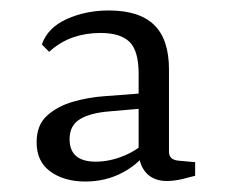

<svg xmlns="http://www.w3.org/2000/svg" viewBox="-20 -595 436 367"><path d="M143 -248Q103 -248 76.5 -267Q50 -286 50 -323Q50 -356 70 -374Q90 -392 119.5 -400.5Q149 -409 178 -411L257 -417V-388L188 -382Q152 -379 132.5 -367Q113 -355 113 -329Q113 -286 163 -286Q190 -286 217.5 -297.5Q245 -309 259 -326L265 -312Q249 -284 216 -266Q183 -248 143 -248ZM60 -510Q71 -542 107.5 -558.5Q144 -575 188 -575Q246 -575 274.5 -547.5Q303 -520 303 -462V-305Q303 -290 320 -288L353 -285V-259Q346 -257 329.5 -253Q313 -249 299 -249Q276 -249 262 -262Q248 -275 245 -300V-454Q245 -498 227.5 -515Q210 -532 172 -532Q144 -532 119.5 -523.5Q95 -515 74 -496Z"/></svg>

Font: Yrsa Light
Style: Regular
Weight: 300
Designer: Anna Giedrys (Yrsa+Rasa design), David Brezina (Yrsa art-direction, Rasa art-direction, design)
Foundry: Rosetta Type Foundry
Version: Version 2.004